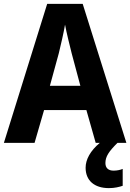

<svg xmlns="http://www.w3.org/2000/svg" viewBox="-20 -736 671 989"><path d="M473 0H494C445 41 421 86 421 128C421 194 466 233 541 233C571 233 594 227 612 221V134C601 139 583 143 565 143C539 143 523 130 523 104C523 70 541 44 585 0H631L406 -716H223L0 0H158L207 -169H425ZM349 -462 394 -294H237L283 -462C293 -503 308 -567 315 -609C322 -570 340 -498 349 -462Z"/></svg>

Font: Noto Sans Myanmar UI SemiCondensed
Style: Bold
Weight: 700
Width: 4
Designer: Monotype Design Team
Foundry: Monotype Imaging Inc.
Version: Version 2.103